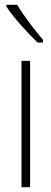

<svg xmlns="http://www.w3.org/2000/svg" viewBox="-20 -784 215 804"><path d="M52 -764H7V-756C39 -707 99 -643 137 -606H160V-617C124 -661 84 -710 52 -764ZM106 0V-529H70V0Z"/></svg>

Font: Noto Sans Myanmar ExtraCondensed ExtraLight
Style: Regular
Weight: 200
Width: 2
Designer: Monotype Design Team
Foundry: Monotype Imaging Inc.
Version: Version 2.107